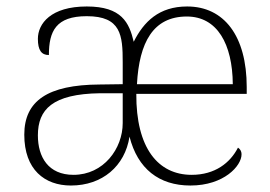

<svg xmlns="http://www.w3.org/2000/svg" viewBox="-20 -563 835 593"><path d="M199 10C296 10 366 -50 380 -141C405 -42 471 10 568 10C672 10 726 -51 726 -86C726 -97 721 -103 715 -107C691 -60 644 -23 572 -23C468 -23 400 -106 401 -273H742V-294C742 -452 672 -543 558 -543C471 -543 424 -496 393 -434C379 -493 356 -543 248 -543C137 -543 97 -490 97 -443C97 -408 108 -393 131 -393C131 -467 153 -513 248 -513C354 -513 359 -454 359 -371V-303L287 -302C128 -301 55 -252 55 -147C55 -39 118 10 199 10ZM699 -303H403C410 -432 453 -512 557 -512C651 -512 698 -427 699 -303ZM207 -23C129 -23 97 -78 97 -145C97 -225 142 -273 289 -275H359V-183C359 -104 300 -23 207 -23Z"/></svg>

Font: Noto Serif Gurmukhi ExtraLight
Style: Regular
Weight: 200
Designer: Vaibhav Singh and the Monotype Design Team
Foundry: Monotype Imaging Inc.
Version: Version 2.004